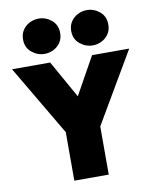

<svg xmlns="http://www.w3.org/2000/svg" viewBox="-114 -1039 894 1115"><g transform="rotate(-10 333.5 -481.5)"><path d="M232.5 0V-286L-11.5 -700H213.5L337.5 -479L460.5 -700H679.5L435.5 -284V0ZM191.5 -755Q149.5 -755 115.5 -782.8Q81.5 -810.5 81.5 -859Q81.5 -891 97 -914.2Q112.5 -937.5 137.8 -950.2Q163 -963 191.5 -963Q233.5 -963 267 -935Q300.5 -907 300.5 -859Q300.5 -826.5 284.8 -803.2Q269 -780 244 -767.5Q219 -755 191.5 -755ZM475.5 -755Q433.5 -755 399.5 -782.8Q365.5 -810.5 365.5 -859Q365.5 -891 381.2 -914.2Q397 -937.5 422 -950.2Q447 -963 475.5 -963Q517.5 -963 551 -935Q584.5 -907 584.5 -859Q584.5 -826.5 568.8 -803.2Q553 -780 528 -767.5Q503 -755 475.5 -755Z"/></g></svg>

Font: Geologica Thin Roman Black
Style: Regular
Weight: 900
Version: Version 1.010;gftools[0.9.28]